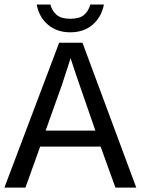

<svg xmlns="http://www.w3.org/2000/svg" viewBox="-20 -853 640 873"><path d="M504.9 0 437.5 -186.5H162.6L95.7 0H0L249 -658.7H355L599.6 0ZM300.8 -588.4 294.9 -569.3 261.2 -465.8 187.5 -259.3H413.6L329.1 -503.4ZM299.3 -706.1Q238.8 -706.1 198 -740.7Q157.2 -775.4 147 -832.5H209Q217.3 -801.8 238.3 -784.7Q259.3 -767.6 299.3 -767.6Q340.8 -767.6 361.6 -784.7Q382.3 -801.8 390.6 -832.5H452.6Q440.9 -774.4 400.6 -740.2Q360.4 -706.1 299.3 -706.1Z"/></svg>

Font: Cousine
Style: Regular
Weight: 400
Monospace: yes
Designer: Steve Matteson
Foundry: Ascender Corporation
Version: Version 1.20